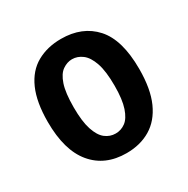

<svg xmlns="http://www.w3.org/2000/svg" viewBox="-103 -761 568 581"><g transform="rotate(-30 181.0 -470.5)"><path d="M181 -271Q106 -271 63.5 -322Q21 -373 21 -472Q21 -541 40.5 -585Q60 -629 96.5 -649.5Q133 -670 181 -670Q255 -670 298 -622.5Q341 -575 341 -473Q341 -403 321 -358.5Q301 -314 265 -292.5Q229 -271 181 -271ZM182 -339Q201 -339 216.5 -350.5Q232 -362 241.5 -390Q251 -418 251 -466Q251 -517 241 -546Q231 -575 214.5 -587.5Q198 -600 179 -600Q162 -600 146 -589Q130 -578 120.5 -550Q111 -522 111 -471Q111 -422 120.5 -393Q130 -364 146 -351.5Q162 -339 182 -339Z"/></g></svg>

Font: Bricolage Grotesque SemiCondensed Medium
Style: Regular
Weight: 500
Width: 4
Designer: Mathieu Triay
Foundry: Atelier Triay
Version: Version 1.001;gftools[0.9.33.dev8+g029e19f]